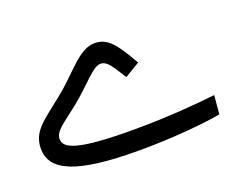

<svg xmlns="http://www.w3.org/2000/svg" viewBox="-68 -466 723 583"><g transform="rotate(-20 293.0 -174.5)"><path d="M293.5 2C401.4 2 501.5 -7.3 560.5 -17.6L565.9 -78.1C507.3 -71.8 416.5 -63 298.8 -63C115.7 -63 79.1 -83.5 79.1 -113.3C79.1 -138.7 108.9 -154.8 157.7 -193.8C215.8 -240.7 248 -285.6 273.4 -285.6C294.9 -285.6 306.2 -264.6 334 -220.7L382.8 -250C341.8 -321.3 320.3 -350.6 277.8 -350.6C226.6 -350.6 187.5 -289.1 122.6 -237.3C57.6 -184.6 15.6 -161.6 15.6 -105C15.6 -32.7 92.3 2 293.5 2Z"/></g></svg>

Font: Cascadia Mono Light
Style: Regular
Weight: 300
Monospace: yes
Designer: Aaron Bell
Foundry: Saja Typeworks
Version: Version 2404.023